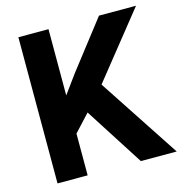

<svg xmlns="http://www.w3.org/2000/svg" viewBox="-106 -807 854 902"><g transform="rotate(-15 321.5 -355.5)"><path d="M286.1 -285.2 210 -203.1V0H63.5V-710.9H210V-388.7L274.4 -477.1L455.6 -710.9H635.7L383.3 -395L643.1 0H468.8Z"/></g></svg>

Font: RobotoDraft
Style: Bold
Weight: 700
Version: Version 2.001150; 2014